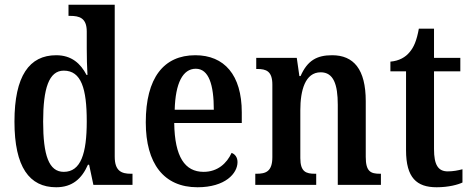

<svg xmlns="http://www.w3.org/2000/svg" viewBox="-20 -780 1989 810"><path d="M217 10C285 10 325 -26 351 -85H356L374 0H539V-47H532C492 -47 464 -59 464 -119V-760H269V-713H276C314 -713 346 -705 346 -647V-575C346 -539 347 -497 349 -464H345C320 -512 282 -547 217 -547C104 -547 41 -460 41 -267C41 -75 104 10 217 10ZM249 -55C186 -55 162 -125 162 -267C162 -406 186 -482 249 -482C323 -482 346 -406 346 -268C346 -132 321 -55 249 -55Z M813 10C931 10 982 -49 982 -96C982 -117 971 -130 957 -135C937 -91 898 -55 839 -55C760 -55 717 -118 715 -261H1000V-306C1000 -464 926 -547 804 -547C671 -547 595 -452 595 -264C595 -90 671 10 813 10ZM882 -317H717C720 -429 751 -490 806 -490C861 -490 882 -422 882 -317Z M1057 0H1314V-47H1309C1271 -47 1247 -55 1247 -113V-315C1247 -398 1267 -475 1333 -475C1387 -475 1405 -424 1405 -338V0H1587V-47H1583C1544 -47 1523 -56 1523 -118V-353C1523 -488 1472 -547 1381 -547C1317 -547 1277 -525 1248 -459H1243L1232 -536H1061V-489H1065C1103 -489 1129 -480 1129 -423V-117C1129 -56 1101 -47 1062 -47H1057Z M1822 10C1873 10 1912 -1 1931 -10V-66C1912 -61 1892 -57 1869 -57C1828 -57 1811 -85 1811 -151V-479H1922V-536H1811V-659H1747C1738 -609 1726 -581 1708 -560C1691 -539 1664 -523 1627 -520V-479H1693V-146C1693 -30 1738 10 1822 10Z"/></svg>

Font: Noto Serif Armenian Condensed SemiBold
Style: Regular
Weight: 600
Width: 3
Designer: Monotype Design Team
Foundry: Monotype Imaging Inc.
Version: Version 2.008